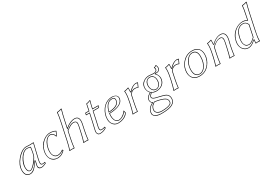

<svg xmlns="http://www.w3.org/2000/svg" viewBox="62 -1869 4702 3278"><g transform="rotate(-30 2413.0 -230.0)"><path d="M408.2 -138.2Q400.4 -104 399.9 -74.2Q401.4 -43.5 429.2 -42Q451.7 -42.5 477.1 -48.8L479 -45.9V-20Q420.4 9.8 383.8 9.8Q335 9.8 324.2 -25.9Q321.8 -34.2 321.8 -43Q322.3 -63 329.1 -89.8L341.8 -142.1L339.8 -144Q273.9 -45.9 235.8 -17.1Q200.7 9.8 162.1 9.8Q71.3 9.8 61 -93.8Q60.1 -105.5 60.1 -117.2Q60.1 -224.6 149.9 -329.1Q221.2 -411.6 293.9 -431.6Q310.1 -436 323.2 -436Q377 -436 402.8 -433.1Q414.1 -432.6 479 -436ZM353 -219.2Q377.9 -283.2 388.2 -384.8Q362.3 -394.5 326.2 -395Q263.2 -395 204.1 -309.6Q146 -217.3 142.1 -132.8Q143.1 -48.8 189 -47.9Q219.2 -47.9 280.3 -116.7Q323.7 -166 353 -219.2ZM398.4 -140.1 466.3 -425.3Q412.6 -421.4 401.9 -422.9Q374 -425.8 323.2 -425.8Q265.1 -425.8 189 -354.5Q98.6 -269.5 75.7 -168Q69.8 -141.1 69.8 -117.2Q71.8 -1.5 162.1 0Q218.3 0 277.3 -73.7Q298.3 -100.1 331.5 -149.4L338.4 -159.7L353 -145L338.9 -87.4Q332 -60.1 332 -43Q336.9 -2.4 383.8 0Q418.9 -0.5 469.2 -25.9V-36.6Q446.8 -32.2 429.2 -32.2Q398.4 -32.2 391.1 -61.5Q389.6 -67.9 390.1 -74.2Q390.6 -106 398.4 -140.1ZM362.3 -215.3 361.8 -214.4Q311.5 -121.6 244.6 -66.4Q210 -38.6 189 -38.1Q132.3 -40 131.8 -132.8Q131.8 -216.8 188 -304.7Q246.6 -397 315.9 -404.3Q321.3 -404.8 326.2 -404.8Q365.7 -404.3 391.6 -394L398.9 -391.6L397.9 -383.8Q387.2 -280.3 362.3 -215.3Z M787.6 -398.9Q727.5 -398.9 683.6 -323.2Q658.7 -279.8 646.5 -223.1Q621.6 -107.4 674.8 -60.1Q698.2 -40.5 729.5 -40Q785.6 -41 835.4 -82H838.9L851.6 -61Q785.6 9.8 704.6 9.8Q611.8 9.8 571.8 -64Q538.6 -127 557.6 -217.8Q581.5 -330.1 674.3 -395.5Q736.3 -438.5 797.9 -439Q868.7 -438.5 910.6 -411.1L912.6 -408.2L873.5 -326.2L862.8 -325.2Q838.9 -397.9 787.6 -398.9ZM787.6 -409.2Q842.3 -407.7 868.7 -338.9L900.4 -405.8Q858.9 -428.7 797.9 -429.2Q721.2 -429.2 651.4 -363.8Q586.4 -302.2 567.4 -215.8Q541 -93.3 607.4 -34.2Q633.8 -11.7 668.9 -3.4Q686.5 0 704.6 0Q779.3 -1 838.9 -62.5L835 -68.8Q784.7 -30.3 729.5 -29.8Q665.5 -29.8 640.6 -93.8Q629.4 -123 629.4 -159.7Q629.9 -190.4 636.7 -225.1Q661.6 -343.8 729 -389.6Q757.8 -408.7 787.6 -409.2Z M1258.3 -180.2 1280.8 -285.2Q1296.4 -357.9 1271.5 -373.5Q1257.3 -381.8 1226.6 -381.8Q1180.2 -380.9 1090.8 -309.1L1063.5 -180.2Q1039.6 -66.4 1035.2 0L1032.7 2.9Q1030.8 2.9 985.4 0L935.5 2.9L935.1 0Q959 -64.5 983.4 -180.2L1047.4 -481Q1077.6 -624 1079.6 -675.8L1082 -679.2Q1129.9 -683.1 1171.4 -698.2Q1179.2 -696.3 1178.2 -688Q1153.8 -606.4 1131.3 -501L1101.6 -359.9Q1197.3 -439 1283.7 -439Q1392.6 -437 1360.4 -284.2L1338.4 -180.2Q1314.5 -66.4 1310.1 0L1307.6 2.9Q1305.7 2.9 1260.3 0L1210.4 2.9L1210 0Q1233.9 -64.5 1258.3 -180.2ZM1268.1 -177.7Q1244.6 -67.9 1224.1 -8.8Q1240.7 -10.3 1260.3 -9.8Q1284.2 -9.8 1300.8 -8.3Q1305.7 -73.2 1328.6 -182.1L1350.6 -286.1Q1376.5 -411.6 1305.7 -426.8Q1294.9 -428.7 1283.7 -429.2Q1200.7 -428.2 1107.9 -352.1L1085.9 -334L1121.6 -502.9Q1144 -607.4 1167 -686Q1129.9 -673.3 1089.4 -669.4Q1085.9 -614.3 1057.1 -479L993.2 -177.7Q969.7 -67.9 948.7 -8.8Q965.3 -10.3 985.4 -9.8Q1009.3 -9.8 1025.9 -8.3Q1030.8 -73.2 1053.7 -182.1L1082 -314.5L1084.5 -316.9Q1177.2 -392.1 1226.6 -392.1Q1291 -392.1 1296.9 -346.7Q1297.4 -340.3 1297.4 -334.5Q1296.9 -314 1290.5 -282.7Z M1561 -429.2Q1565.9 -453.1 1572.8 -487.8Q1581.1 -530.8 1586.9 -553.2L1589.4 -556.2Q1618.7 -558.1 1655.3 -573.2Q1662.1 -576.2 1666.5 -578.1Q1674.8 -578.1 1673.8 -569.8Q1673.3 -568.4 1673.3 -567.9Q1654.3 -502 1639.2 -429.2H1747.1Q1753.4 -427.7 1753.9 -422.9L1748.5 -397.9Q1744.6 -385.7 1721.7 -384.8H1629.4L1599.1 -242.2Q1591.8 -206.5 1579.6 -154.3Q1572.3 -124 1569.8 -111.8Q1556.6 -45.9 1589.4 -44.9Q1633.3 -45.4 1661.6 -59.6L1668.5 -32.2Q1611.8 8.8 1538.6 9.8Q1491.7 9.8 1482.9 -38.6Q1479.5 -57.6 1483.4 -79.1Q1486.3 -95.7 1500 -153.3Q1512.2 -205.1 1518.1 -231L1551.8 -384.8H1487.8Q1484.9 -386.7 1484.4 -389.2L1492.2 -424.8Q1493.2 -428.7 1496.1 -429.2ZM1570.8 -426.8 1569.3 -418.9H1501L1496.1 -395H1564L1527.8 -229Q1522 -202.1 1509.8 -150.4Q1496.6 -93.8 1493.2 -77.1Q1482.9 -21 1517.1 -4.4Q1522.9 -2 1528.8 -1Q1534.2 -0.5 1538.6 0Q1604 -0.5 1657.2 -36.1L1654.8 -45.4Q1627.4 -34.7 1589.4 -35.2Q1557.1 -35.2 1555.7 -76.7Q1555.7 -78.6 1555.7 -80.1Q1556.2 -95.7 1560.1 -114.3Q1562.5 -127 1569.8 -156.7Q1582 -209 1589.4 -244.1L1621.6 -395H1721.7Q1733.4 -395.5 1738.8 -400.4L1742.7 -418.9H1626.5L1629.4 -431.2Q1645.5 -507.3 1662.6 -565.4Q1623.5 -549.3 1601.6 -546.9Q1598.1 -546.4 1595.2 -546.4Q1590.3 -526.4 1583 -486.3Q1575.7 -450.2 1570.8 -426.8Z M1852.1 -207.5Q1849.6 -178.7 1849.1 -166Q1849.1 -66.9 1905.3 -43.5Q1918.5 -38.1 1932.6 -38.1Q1982.9 -38.1 2038.6 -87.4Q2064 -110.4 2078.1 -133.8L2084 -132.8Q2085 -128.9 2086.4 -118.2Q2090.3 -89.8 2093.8 -82Q2043.5 -11.7 1945.3 5.9Q1920.4 10.3 1895.5 9.8Q1818.4 9.8 1780.8 -59.1Q1760.7 -97.2 1760.7 -142.6Q1760.7 -246.1 1822.8 -332.5Q1900.9 -438.5 2025.9 -439Q2122.1 -431.6 2127.4 -362.3Q2127.4 -274.4 2015.1 -234.4Q1949.7 -211.4 1852.1 -207.5ZM2052.7 -363.8Q2050.8 -402.3 2002.9 -402.8Q1898.9 -402.8 1857.4 -244.6Q1856.9 -242.7 1856.9 -242.2Q2051.8 -252 2052.7 -363.8ZM1841.8 -208.5 1842.8 -217.3H1851.6Q2079.6 -226.6 2112.8 -330.1Q2117.7 -345.7 2117.7 -362.3Q2115.2 -428.2 2025.9 -429.2Q1899.9 -429.2 1825.2 -318.8Q1770.5 -237.3 1770.5 -142.6Q1770.5 -62 1825.2 -22.5Q1856.4 -0.5 1895.5 0Q1999.5 0 2065.4 -64.5Q2075.2 -74.2 2082.5 -83.5Q2079.6 -94.2 2076.7 -113.8Q2036.1 -58.6 1974.1 -36.1Q1951.7 -28.3 1932.6 -27.8Q1874.5 -27.8 1850.6 -92.3Q1838.9 -124.5 1838.9 -166Q1838.9 -178.7 1841.8 -208.5ZM2062.5 -363.8Q2061 -241.2 1857.4 -231.9L1843.8 -231.4L1847.2 -244.6Q1888.2 -404.3 1992.7 -412.6Q1998 -413.1 2002.9 -413.1Q2061.5 -411.6 2062.5 -363.8Z M2344.7 -354H2346.7Q2397.5 -411.6 2455.1 -432.1Q2474.1 -438.5 2489.7 -439Q2508.3 -438.5 2529.3 -432.1L2532.2 -428.2L2496.6 -349.1L2488.3 -347.2Q2472.2 -361.3 2433.1 -360.8Q2397.5 -359.9 2367.2 -337.9Q2344.2 -317.9 2333 -285.6L2310.5 -180.2Q2286.1 -65.4 2281.2 0L2278.3 2.9Q2276.4 2.9 2231.4 0L2182.1 2.9L2181.2 0Q2205.6 -70.3 2229.5 -180.2L2240.2 -234.9Q2264.2 -349.1 2254.4 -413.1L2256.3 -416Q2298.3 -420.4 2338.4 -437Q2345.7 -437 2346.2 -431.6Q2346.2 -428.7 2346.2 -426.8Q2346.2 -426.8 2345.7 -367.2Q2345.2 -360.4 2344.7 -354ZM2333.5 -344.2 2334.5 -355Q2338.4 -393.6 2336.4 -425.3Q2300.8 -411.6 2265.1 -406.7Q2272.9 -341.8 2250 -232.9L2239.3 -177.7Q2216.8 -73.2 2194.8 -8.3Q2212.4 -9.8 2231.4 -9.8Q2254.4 -9.8 2272 -7.8Q2277.3 -71.8 2300.8 -182.1L2323.2 -288.6V-289.1Q2335.9 -325.2 2360.8 -345.7Q2394 -371.1 2433.1 -371.1Q2472.2 -370.6 2489.7 -358.4L2519.5 -424.3Q2503.9 -428.7 2489.7 -429.2Q2442.4 -429.2 2377.9 -371.1Q2364.3 -358.9 2354 -347.2L2351.1 -344.2Z M2834 -297.9Q2834 -371.6 2782.2 -393.6Q2766.1 -399.9 2748 -399.9Q2689.5 -399.9 2667 -339.4Q2658.2 -314.9 2658.2 -288.1Q2658.2 -221.2 2699.2 -190.9Q2719.2 -177.2 2744.1 -176.8Q2788.6 -176.8 2815.4 -222.7Q2833.5 -254.4 2834 -297.9ZM2734.9 -138.2Q2682.6 -138.2 2655.3 -157.7Q2652.3 -159.7 2650.9 -161.1Q2604 -125 2603 -99.1Q2605 -68.8 2666 -54.2Q2791 -25.9 2818.4 -15.6Q2843.3 -6.3 2857.9 3.9Q2899.4 33.2 2899.9 95.2Q2898.9 165.5 2834 202.1Q2768.6 237.8 2612.8 237.8Q2524.4 237.8 2481.9 197.3Q2460.4 175.8 2460 149.9Q2460.9 89.4 2499 44.9Q2520 21.5 2568.8 -5.9Q2540.5 -28.3 2538.1 -69.8Q2538.1 -128.4 2612.8 -170.9Q2618.7 -174.3 2624 -176.8Q2583.5 -220.7 2580.1 -284.2Q2580.1 -368.7 2654.3 -412.6Q2699.7 -439 2754.9 -439Q2772 -439 2807.1 -434.1Q2831.1 -431.2 2838.9 -431.2Q2897.5 -431.2 2903.3 -472.2Q2903.8 -476.6 2903.8 -480Q2902.8 -494.1 2893.1 -505.9L2894 -509.8Q2916 -517.1 2917 -518.1Q2935.1 -527.3 2941.9 -533.2L2945.8 -532.2Q2961.4 -507.3 2961.9 -474.1Q2961.9 -431.6 2923.8 -414.6Q2908.2 -408.2 2891.1 -408.2H2870.1L2867.2 -405.8Q2908.7 -357.4 2912.1 -304.2Q2912.1 -208 2831.1 -162.1Q2787.1 -138.7 2734.9 -138.2ZM2607.9 4.9Q2568.8 33.7 2562 42Q2533.2 78.1 2533.2 121.1Q2533.2 168.5 2595.7 188Q2617.2 194.8 2635.7 194.8Q2762.7 194.3 2810.1 166Q2833.5 149.9 2834 121.1Q2834 84.5 2804.7 61.5Q2802.2 60.1 2800.8 59.1Q2750 25.9 2627 5.9Q2624 5.4 2617.7 5.4Q2610.8 5.4 2607.9 4.9ZM2843.8 -297.9Q2843.8 -217.3 2791 -181.6Q2768.1 -167 2744.1 -167Q2681.6 -167 2657.7 -232.9Q2648.4 -259.3 2647.9 -288.1Q2647.9 -358.4 2692.9 -392.1Q2717.3 -409.7 2748 -410.2Q2812 -410.2 2835 -349.6Q2843.8 -325.7 2843.8 -297.9ZM2734.9 -147.9Q2820.3 -147.9 2868.7 -205.6Q2901.9 -246.6 2901.9 -304.2Q2901.9 -353.5 2863.3 -395.5Q2860.8 -397.9 2859.9 -398.9L2851.1 -407.7L2867.2 -418.5L2871.1 -418Q2873.5 -418 2891.1 -418Q2936.5 -418 2949.2 -455.6Q2952.1 -464.8 2952.1 -474.1Q2951.7 -501 2941.4 -520Q2934.1 -515.1 2921.4 -509.3Q2914.6 -505.9 2907.2 -503.4Q2913.6 -491.7 2914.1 -480Q2914.1 -433.1 2860.8 -422.9Q2849.6 -420.9 2838.9 -420.9Q2829.6 -420.9 2803.7 -424.3Q2770 -428.7 2754.9 -429.2Q2670.4 -429.2 2622.1 -373Q2590.3 -335 2589.8 -284.2Q2589.8 -225.1 2626.5 -188.5Q2628.9 -186 2630.4 -184.6L2641.6 -174.8L2628.4 -168Q2561.5 -134.3 2549.8 -85.9Q2547.9 -77.6 2547.9 -69.8Q2547.9 -33.2 2571.8 -16.1Q2573.2 -15.1 2574.2 -14.6L2588.9 -5.4L2573.7 2.9Q2524.9 30.3 2506.3 51.3Q2470.2 94.2 2470.2 149.9Q2470.2 192.4 2532.2 214.8Q2568.8 228 2612.8 228Q2758.3 228 2823.7 195.8Q2827.1 194.3 2829.1 193.4Q2889.2 158.7 2890.1 95.2Q2889.2 38.6 2852.5 12.2Q2820.8 -9.8 2692.4 -38.1Q2673.3 -42.5 2663.6 -44.4Q2593.8 -62.5 2592.8 -99.1Q2593.8 -130.4 2645 -168.9L2651.9 -174.3L2657.7 -168Q2673.8 -152.3 2723.6 -148.4Q2729.5 -147.9 2734.9 -147.9ZM2602.1 -2.9 2605.5 -5.4 2609.9 -4.9Q2611.3 -4.4 2615.7 -4.4Q2623.5 -4.4 2628.4 -3.9Q2754.4 16.6 2806.6 50.8Q2842.8 77.1 2843.8 121.1Q2842.8 156.7 2815.4 174.3Q2765.6 204.6 2635.7 205.1Q2587.9 205.1 2552.2 177.7Q2523.4 154.3 2522.9 121.1Q2523.4 73.7 2554.2 35.6Q2562.5 24.9 2600.1 -1.5Q2601.6 -2.4 2602.1 -2.9Z M3150.9 -354H3152.8Q3203.6 -411.6 3261.2 -432.1Q3280.3 -438.5 3295.9 -439Q3314.5 -438.5 3335.4 -432.1L3338.4 -428.2L3302.7 -349.1L3294.4 -347.2Q3278.3 -361.3 3239.3 -360.8Q3203.6 -359.9 3173.3 -337.9Q3150.4 -317.9 3139.2 -285.6L3116.7 -180.2Q3092.3 -65.4 3087.4 0L3084.5 2.9Q3082.5 2.9 3037.6 0L2988.3 2.9L2987.3 0Q3011.7 -70.3 3035.6 -180.2L3046.4 -234.9Q3070.3 -349.1 3060.5 -413.1L3062.5 -416Q3104.5 -420.4 3144.5 -437Q3151.9 -437 3152.3 -431.6Q3152.3 -428.7 3152.3 -426.8Q3152.3 -426.8 3151.9 -367.2Q3151.4 -360.4 3150.9 -354ZM3139.6 -344.2 3140.6 -355Q3144.5 -393.6 3142.6 -425.3Q3106.9 -411.6 3071.3 -406.7Q3079.1 -341.8 3056.2 -232.9L3045.4 -177.7Q3022.9 -73.2 3001 -8.3Q3018.6 -9.8 3037.6 -9.8Q3060.5 -9.8 3078.1 -7.8Q3083.5 -71.8 3106.9 -182.1L3129.4 -288.6V-289.1Q3142.1 -325.2 3167 -345.7Q3200.2 -371.1 3239.3 -371.1Q3278.3 -370.6 3295.9 -358.4L3325.7 -424.3Q3310.1 -428.7 3295.9 -429.2Q3248.5 -429.2 3184.1 -371.1Q3170.4 -358.9 3160.2 -347.2L3157.2 -344.2Z M3585 -397.9Q3515.1 -397.9 3466.3 -314.9Q3442.9 -274.9 3432.6 -228Q3425.3 -193.4 3425.3 -160.2Q3427.2 -32.2 3519 -30.8Q3575.7 -31.7 3616.7 -83Q3674.3 -157.2 3674.8 -282.7Q3673.3 -397 3585 -397.9ZM3404.3 -346.2Q3478.5 -432.1 3584 -438.5Q3591.8 -439 3598.6 -439Q3725.6 -439 3756.3 -334Q3764.2 -306.2 3764.2 -274.4Q3764.2 -169.9 3695.8 -84Q3671.4 -53.7 3643.1 -33.2Q3583.5 9.3 3501 9.8Q3392.6 9.8 3351.1 -72.8Q3333 -109.9 3332.5 -155.8Q3333 -263.7 3404.3 -346.2ZM3585 -408.2Q3676.8 -408.2 3684.1 -300.3Q3684.6 -291 3685.1 -282.7Q3684.6 -152.3 3624.5 -76.7Q3579.6 -21.5 3519 -21Q3416 -22.5 3415.5 -160.2Q3415.5 -195.3 3422.9 -230Q3443.4 -327.1 3504.9 -377.4Q3542.5 -407.7 3585 -408.2ZM3411.6 -339.8Q3342.8 -259.3 3342.8 -155.8Q3342.8 -62 3412.1 -21.5Q3449.7 -0.5 3501 0Q3581.1 -0.5 3637.2 -41Q3715.3 -97.7 3743.7 -199.7Q3753.9 -238.3 3754.4 -274.4Q3754.4 -392.1 3659.7 -420.9Q3631.8 -428.7 3598.6 -429.2Q3494.1 -429.2 3417.5 -346.2Q3414.1 -342.8 3411.6 -339.8Z M4219.2 -180.2Q4194.8 -63 4189.9 0L4188 2.9Q4186 2.9 4140.1 0Q4140.1 0 4090.8 2.9V0Q4111.3 -56.2 4138.2 -180.2L4159.2 -277.8Q4175.8 -357.9 4147.9 -373Q4135.7 -378.9 4116.2 -378.9Q4060.5 -378.9 3990.7 -318.4Q3979 -307.6 3968.3 -296.9L3942.9 -180.2Q3918.5 -63 3914.1 0L3911.1 2.9Q3909.2 2.9 3864.3 0L3814.9 2.9L3814 0Q3838.4 -70.3 3861.8 -180.2L3873 -234.9Q3897 -349.1 3887.2 -413.1L3889.2 -416Q3931.2 -420.4 3971.2 -437Q3978.5 -437 3979 -431.6Q3979 -428.7 3979 -426.8Q3979 -426.8 3978.5 -367.2Q3978 -359.4 3977.1 -352.1L3979 -349.1Q4068.4 -435.1 4155.3 -439Q4275.4 -437 4243.2 -280.8Q4239.7 -264.6 4231 -230.5Q4222.7 -195.8 4219.2 -180.2ZM4209.5 -182.1Q4212.9 -198.2 4221.2 -233.4Q4229.5 -268.1 4233.4 -283.2Q4259.3 -409.7 4181.6 -426.3Q4168.9 -428.7 4155.3 -429.2Q4080.6 -429.2 4002.4 -357.9Q3993.7 -349.6 3986.3 -341.8L3977.5 -333L3966.8 -349.6L3967.3 -353Q3971.2 -392.6 3969.2 -425.3Q3933.6 -411.6 3897.9 -406.7Q3905.8 -341.8 3882.8 -232.9L3872.1 -177.7Q3849.6 -73.2 3827.6 -8.3Q3845.2 -9.8 3864.3 -9.8Q3887.2 -9.8 3904.8 -7.8Q3909.7 -69.8 3933.1 -182.1L3959 -301.8L3960.9 -304.2Q4046.4 -382.3 4116.2 -389.2Q4175.3 -389.2 4175.8 -333Q4175.8 -331.5 4175.8 -331.1Q4175.3 -309.1 4168.9 -275.9L4147.9 -177.7Q4122.6 -59.6 4105 -8.8Q4122.6 -10.3 4140.1 -9.8Q4162.1 -9.8 4180.7 -7.8Q4186 -69.8 4209.5 -182.1Z M4606.4 -64Q4532.7 9.3 4465.8 9.8Q4390.1 9.8 4350.1 -55.2Q4313 -117.2 4331.1 -203.1Q4356.4 -321.8 4450.2 -389.2Q4520 -438.5 4602.1 -439Q4641.1 -439 4676.8 -419.9Q4679.7 -418 4681.6 -417L4695.3 -481.9Q4725.1 -623.5 4727.5 -675.8L4730 -679.2Q4777.8 -683.1 4819.3 -698.2Q4827.1 -696.3 4826.2 -688Q4804.7 -619.6 4779.3 -500L4713.9 -191.9Q4683.1 -47.4 4690.9 0L4688.5 2.9Q4669.4 0 4644.5 0Q4633.8 0 4611.3 2.9Q4605.5 2 4605 0Q4605 -1 4609.4 -64ZM4617.7 -115.2 4664.1 -335Q4643.6 -384.3 4607.4 -393.1Q4595.2 -396 4581.5 -396Q4483.4 -396 4439.5 -277.8Q4429.7 -251.5 4422.9 -221.2Q4393.6 -84 4463.9 -51.8Q4481.4 -43.9 4502.9 -43.9Q4547.4 -44.9 4617.7 -115.2ZM4599.6 -70.8 4602.5 -74.2H4621.1L4619.6 -62.5Q4617.2 -41.5 4615.2 -7.8Q4633.8 -10.3 4644.5 -9.8Q4662.6 -9.8 4679.7 -8.3Q4675.8 -61.5 4704.1 -193.8L4769.5 -502Q4794.9 -620.1 4814.9 -686Q4777.8 -673.3 4737.3 -669.4Q4733.9 -613.8 4705.1 -480L4688.5 -400.9L4676.3 -408.7Q4644.5 -426.3 4602.1 -429.2Q4491.2 -429.2 4412.1 -341.8Q4357.9 -281.2 4340.8 -200.7Q4318.8 -98.1 4375 -38.6Q4402.3 -10.7 4439 -2.9Q4452.6 -0.5 4465.8 0Q4530.3 -1 4599.6 -70.8ZM4627 -110.4 4624.5 -108.4Q4550.3 -34.7 4502.9 -34.2Q4432.1 -34.2 4411.6 -102.1Q4404.8 -125.5 4404.8 -153.3Q4405.3 -185.5 4413.1 -223.1Q4446.3 -379.4 4550.8 -402.8Q4566.4 -406.2 4581.5 -405.8Q4642.1 -405.8 4669.4 -347.7Q4671.4 -342.8 4673.3 -338.9L4674.8 -335.9Z"/></g></svg>

Font: Linux Biolinum Outline O
Style: Italic
Weight: 400
Italic angle: -12°
Designer: Philipp H. Poll
Foundry: Philipp H. Poll
Version: Version 0.6.2